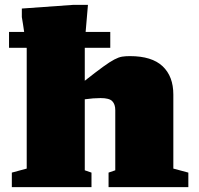

<svg xmlns="http://www.w3.org/2000/svg" viewBox="-20 -767 817 787"><path d="M355 0H28.5V-59.5L89.5 -76V-568.5L89 -571H17V-636H79Q77 -651.5 74.5 -666.5Q72 -681.5 69.5 -697V-732L279.5 -747H340.5L331 -636H432V-571H327.5V-436Q374.5 -473 402.8 -493.5Q431 -514 448.8 -523.2Q466.5 -532.5 480.5 -534.8Q494.5 -537 512.5 -537Q602.5 -537 646.5 -495.5Q690.5 -454 690.5 -379.5V-76L752 -59.5V0H425V-59.5L452.5 -69V-315.5Q452.5 -339.5 440.2 -352.2Q428 -365 392.5 -365Q363 -365 327.5 -360V-69L355 -59.5Z"/></svg>

Font: Newsreader Caption ExtraBold
Style: Regular
Weight: 800
Designer: Hugues Gentile
Foundry: Production Type
Version: Version 1.001